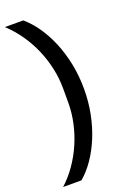

<svg xmlns="http://www.w3.org/2000/svg" viewBox="-177 -817 682 1013"><g transform="rotate(-20 164.0 -311.0)"><path d="M273 -311Q273 -238 259.5 -171Q246 -104 222 -46Q198 12 165.5 59Q133 106 95 138H-8Q33 101 66 53.5Q99 6 122 -47Q145 -100 157.5 -157Q170 -214 170 -271V-351Q170 -408 157.5 -465Q145 -522 122 -575Q99 -628 66 -675Q33 -722 -8 -760H95Q133 -728 165.5 -681Q198 -634 222 -576Q246 -518 259.5 -451Q273 -384 273 -311Z"/></g></svg>

Font: IBM Plex Thai Medium
Style: Regular
Weight: 500
Designer: Mike Abbink, Paul van der Laan, Pieter van Rosmalen, Ben Mitchell, Mark Frömberg
Foundry: Bold Monday
Version: Version 1.0